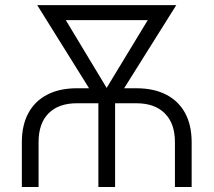

<svg xmlns="http://www.w3.org/2000/svg" viewBox="-20 -748 854 768"><path d="M67.4 0V-179.2Q67.4 -247.6 93.5 -295.7Q119.6 -343.8 168.9 -369.4Q218.3 -395 288.1 -395H524.9Q595.2 -395 644.8 -369.4Q694.3 -343.8 720.5 -295.7Q746.6 -247.6 746.6 -179.2V0H679.7V-179.7Q679.7 -253.9 639.4 -294.4Q599.1 -335 524.9 -335H288.1Q214.4 -335 174.3 -294.7Q134.3 -254.4 134.3 -179.7V0ZM373.5 0V-378.4H440.4V0ZM381.3 -322.8 128.9 -727.5H207L430.7 -356.4L418 -322.8ZM394.5 -322.8 383.8 -358.9 607.4 -727.5H685.1L431.2 -322.8ZM181.2 -667.5V-727.5H627.4V-667.5Z"/></svg>

Font: Inter 28pt Light
Style: Regular
Weight: 300
Designer: Rasmus Andersson
Foundry: rsms
Version: Version 4.001;git-66647c0bb